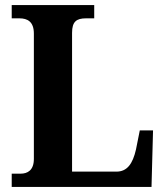

<svg xmlns="http://www.w3.org/2000/svg" viewBox="-20 -734 651 754"><path d="M26 0H575L581 -222H529L514 -147C501 -90 479 -60 437 -60H263V-605C263 -649 280 -662 318 -662H350V-714H26V-662H56C88 -662 113 -649 113 -602V-110C113 -65 88 -52 61 -52H26Z"/></svg>

Font: Noto Serif Hebrew SemiCondensed
Style: Bold
Weight: 700
Width: 4
Designer: Monotype Design Team
Foundry: Monotype Imaging Inc.
Version: Version 2.004